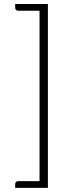

<svg xmlns="http://www.w3.org/2000/svg" viewBox="-20 -778 340 930"><path d="M53.5 114Q53.5 107.5 57.5 103.5Q61.5 99.5 68.5 99.5H171.5V-726H68.5Q61.5 -726 57.5 -730Q53.5 -734 53.5 -740.5V-758.5H212V132H53.5Z"/></svg>

Font: Lato Light
Style: Regular
Weight: 300
Designer: Lukasz Dziedzic
Foundry: Lukasz Dziedzic
Version: Version 1.104; Western+Polish opensource